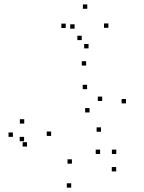

<svg xmlns="http://www.w3.org/2000/svg" viewBox="-20 -836 660 878"><path d="M511.2 -52.1V-72.1H491.2V-52.1ZM511.7 -131.9V-151.9H491.7V-131.9ZM437.8 -131.8V-151.8H417.8V-131.8ZM308.8 -87.5V-107.5H288.8V-87.5ZM213.8 -214.5V-234.5H193.8V-214.5ZM378.3 -428.2V-448.2H358.3V-428.2ZM447.3 -374.3V-394.3H427.3V-374.3ZM389.4 -321.8V-341.8H369.4V-321.8ZM90.8 -270.9V-290.9H70.8V-270.9ZM39 -210.2V-230.2H19V-210.2ZM103.6 -165.8V-185.8H83.6V-165.8ZM441.8 -233.6V-253.6H421.8V-233.6ZM556.1 -363.2V-383.2H536.1V-363.2ZM373.9 -536.2V-556.2H353.9V-536.2ZM90.1 -190.1V-210.1H70.1V-190.1ZM305.6 22.1V2.1H285.6V22.1ZM475.7 -708.8V-728.8H455.7V-708.8ZM379.1 -795.8V-815.8H359.1V-795.8ZM280.6 -708V-728H260.6V-708ZM353.7 -652.6V-672.6H333.7V-652.6ZM321.1 -704.8V-724.8H301.1V-704.8ZM384.9 -614.8V-634.8H364.9V-614.8Z"/></svg>

Font: Monaspace Radon Dots Var
Style: Regular
Weight: 400
Designer: Riley Cran and the Lettermatic Team
Version: Version 1.100 (Monaspace Radon Dots)